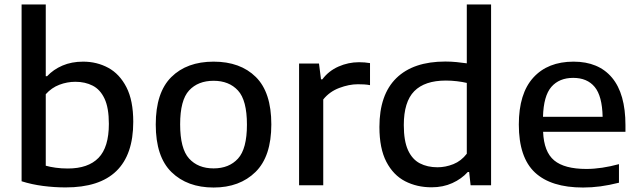

<svg xmlns="http://www.w3.org/2000/svg" viewBox="-20 -828 2855 858"><path d="M273 9.5Q223.5 9.5 172.8 3Q122 -3.5 76.5 -18V-808H184.5V-487.5H190.5Q218.5 -517.5 259.2 -535Q300 -552.5 351.5 -552.5Q413 -552.5 463.8 -525Q514.5 -497.5 545 -438.2Q575.5 -379 575.5 -283.5Q575.5 10 273 9.5ZM283 -75Q374 -75 420.2 -122.5Q466.5 -170 466.5 -274.5Q466.5 -346 447.2 -387Q428 -428 394.2 -445.2Q360.5 -462.5 317 -462.5Q280 -462.5 245.2 -449.2Q210.5 -436 184.5 -407V-87.5Q203.5 -82 229 -78.5Q254.5 -75 283 -75Z M934.5 10Q817 10 746.5 -58.8Q676 -127.5 676 -271.5Q676 -414.5 745.5 -483.5Q815 -552.5 934.5 -552.5Q1054 -552.5 1123.2 -484Q1192.5 -415.5 1192.5 -272Q1192.5 -129 1121.8 -59.5Q1051 10 934.5 10ZM934.5 -75.5Q1003.5 -75.5 1043.5 -119.2Q1083.5 -163 1083.5 -271Q1083.5 -380 1043.5 -423.5Q1003.5 -467 934.5 -467Q865 -467 825 -423.8Q785 -380.5 785 -272.5Q785 -163.5 825 -119.5Q865 -75.5 934.5 -75.5Z M1316.5 0V-544H1405.5L1414.5 -473.5H1420.5Q1448.5 -511 1492.5 -530.5Q1536.5 -550 1584.5 -550Q1610 -550 1633.5 -546V-447.5Q1620.5 -450 1606.8 -450.8Q1593 -451.5 1579 -451.5Q1540 -451.5 1496.2 -435Q1452.5 -418.5 1424.5 -383.5V0Z M1908.5 9Q1843 9 1790.2 -18.2Q1737.5 -45.5 1706.5 -105Q1675.5 -164.5 1675.5 -260.5Q1675.5 -405 1751.2 -479Q1827 -553 1970 -553Q1995.5 -553 2020.5 -550.5Q2045.5 -548 2066 -545V-808H2174.5V0H2083L2076.5 -59.5H2070.5Q2042.5 -28.5 2001.2 -9.8Q1960 9 1908.5 9ZM1935 -80.5Q1971 -80.5 2006 -94.5Q2041 -108.5 2066 -141V-457.5Q2047 -462 2022.2 -465Q1997.5 -468 1972.5 -468Q1878 -468 1831.2 -420.5Q1784.5 -373 1784.5 -269Q1784.5 -198.5 1803.2 -157.2Q1822 -116 1856 -98.2Q1890 -80.5 1935 -80.5Z M2585.5 10Q2442.5 10 2370.5 -57.2Q2298.5 -124.5 2298.5 -271.5Q2298.5 -410 2363.2 -481.2Q2428 -552.5 2543 -552.5Q2655 -552.5 2715 -480.8Q2775 -409 2775 -268.5V-239H2407Q2410.5 -149.5 2456.5 -111.2Q2502.5 -73 2600.5 -73Q2634 -73 2670.8 -78.5Q2707.5 -84 2746 -94.5V-11.5Q2702.5 -0.5 2663.2 4.8Q2624 10 2585.5 10ZM2541.5 -480Q2479 -480 2444 -439.8Q2409 -399.5 2406.5 -306H2673Q2671 -399 2637.5 -439.5Q2604 -480 2541.5 -480Z"/></svg>

Font: Encode Sans SmExp Md
Style: Regular
Weight: 500
Width: 6
Designer: Multiple Designers
Foundry: Impallari Type
Version: Version 3.002; ttfautohint (v1.8.3) -l 8 -r 50 -G 200 -x 14 